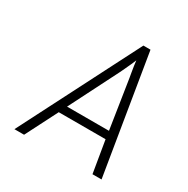

<svg xmlns="http://www.w3.org/2000/svg" viewBox="-159 -841 961 982"><g transform="rotate(30 321.0 -350.0)"><path d="M54 0 411.5 -700H453.5L568.5 0H515L483.5 -188.5H207L111 0ZM229.5 -234.5H477L432.5 -522Q431 -530.5 427.8 -549Q424.5 -567.5 421.8 -586.5Q419 -605.5 418 -616.5Q414 -605.5 405.2 -586.5Q396.5 -567.5 388 -549.2Q379.5 -531 375.5 -523Z"/></g></svg>

Font: Overpass ExtraLight
Style: Italic
Weight: 250
Italic angle: -10°
Designer: Delve Withrington, Dave Bailey, Thomas Jockin
Foundry: Delve Fonts LLC
Version: Version 4.000